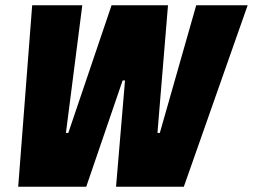

<svg xmlns="http://www.w3.org/2000/svg" viewBox="-20 -708 959 728"><path d="M49 0 102 -688H292L230 -204H239L403 -688H617L577 -204H586L724 -688H919L677 0H420L454 -403H445L307 0Z"/></svg>

Font: Saira SemiCondensed Black
Style: Italic
Weight: 900
Width: 4
Italic angle: -12°
Designer: Hector Gatti with collaboration of the Omnibus-Type team
Foundry: Omnibus-Type
Version: Version 1.101